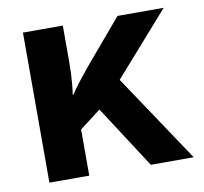

<svg xmlns="http://www.w3.org/2000/svg" viewBox="-66 -617 732 688"><g transform="rotate(-10 300.0 -273.0)"><path d="M60 0V-546H205V-409Q205 -389 204 -370.5Q203 -352 201.5 -334Q200 -316 197 -295H199Q213 -316 230 -338Q247 -360 265 -382L404 -546H572L372 -319L585 0H429L282 -227L205 -168V0Z"/></g></svg>

Font: Noto Sans Mono
Style: Bold
Weight: 700
Designer: Monotype Design Team
Foundry: Monotype Imaging Inc.
Version: Version 2.014